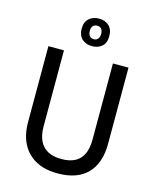

<svg xmlns="http://www.w3.org/2000/svg" viewBox="-130 -970 871 1072"><g transform="rotate(15 305.5 -434.5)"><path d="M307 13Q258 13 220.5 1.5Q183 -10 155 -31.5Q127 -53 109 -82Q91 -111 82.5 -146Q74 -181 74 -221V-660H164V-220Q164 -170 180.5 -136.5Q197 -103 228.5 -86.5Q260 -70 307 -70Q353 -70 384 -86Q415 -102 431 -135.5Q447 -169 447 -220V-660H537V-221Q537 -107 478 -47Q419 13 307 13ZM308 -723Q273 -723 250.5 -743.5Q228 -764 228 -803Q228 -842 251 -862Q274 -882 308 -882Q343 -882 365.5 -861.5Q388 -841 388 -802Q388 -762 365.5 -742.5Q343 -723 308 -723ZM309 -763Q324 -763 332.5 -774Q341 -785 341 -802Q341 -821 332.5 -831Q324 -841 309 -841Q292 -841 283.5 -831Q275 -821 275 -804Q275 -784 284 -773.5Q293 -763 309 -763Z"/></g></svg>

Font: Bricolage Grotesque SemiCondensed
Style: Regular
Weight: 400
Width: 4
Designer: Mathieu Triay
Foundry: Atelier Triay
Version: Version 1.001;gftools[0.9.33.dev8+g029e19f]